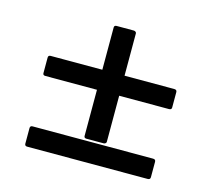

<svg xmlns="http://www.w3.org/2000/svg" viewBox="-85 -712 861 768"><g transform="rotate(15 345.5 -328.5)"><path d="M607 -350Q607 -341 596 -341H390V-150Q390 -146 386.5 -143.5Q383 -141 379 -141H308Q298 -141 298 -150V-341H84Q74 -341 74 -350V-414Q74 -424 84 -424H298V-599Q298 -608 308 -608H379Q383 -608 386.5 -605.5Q390 -603 390 -599V-424H596Q607 -424 607 -414ZM597 -59Q597 -49 586 -49H87Q77 -49 77 -59V-123Q77 -133 87 -133H586Q597 -133 597 -123Z"/></g></svg>

Font: Hand Textur
Style: Regular
Weight: 400
Designer: F. H. Ehmcke um 1935
Foundry: Peter Wiegel
Version: Version 1.000